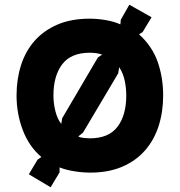

<svg xmlns="http://www.w3.org/2000/svg" viewBox="-20 -719 760 812"><path d="M670 -315Q670 -246 651 -186.5Q632 -127 593.5 -83Q555 -39 497 -14Q439 11 362 11Q330 11 295 5.5Q260 0 232 -11V10L194 73L102 18L139 -44L155 -55Q103 -99 76.5 -168.5Q50 -238 50 -315Q50 -384 69 -443.5Q88 -503 126.5 -546.5Q165 -590 223 -615Q281 -640 359 -640Q393 -640 427.5 -634Q462 -628 489 -616L491 -636L527 -699L621 -646L583 -583L568 -574Q624 -523 647 -457Q670 -391 670 -315ZM514 -315Q514 -346 507.5 -377.5Q501 -409 484 -435L480 -409L331 -158L311 -142Q320 -137 335 -135.5Q350 -134 360 -134Q440 -134 477 -183Q514 -232 514 -315ZM412 -488Q402 -492 387.5 -494Q373 -496 360 -496Q280 -496 243 -447Q206 -398 206 -315Q206 -283 214 -250Q222 -217 239 -195L243 -219L394 -476Z"/></svg>

Font: TypoPRO Sinkin Sans
Style: 700 Bold
Weight: 700
Designer: Keith Bates
Foundry: K-Type
Version: Sinkin Sans (version 1.0)  by Keith Bates   •   © 2014   www